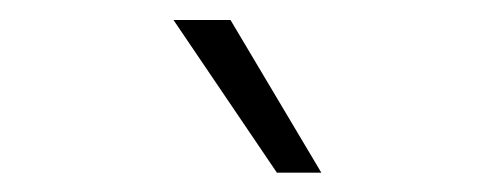

<svg xmlns="http://www.w3.org/2000/svg" viewBox="-20 -780 505 194"><path d="M155.3 -759.8H212.9L304.7 -605.5H259.8Z"/></svg>

Font: Pretendard ExtraLight
Style: Regular
Weight: 200
Designer: Base glyphs from Inter by Rasmus Andersson; Hangeul glyphs from Noto Sans CJK(Source Han Sans) by Jang Soo-young and Kan
Foundry: Kil Hyung-jin
Version: Version 1.309